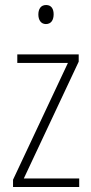

<svg xmlns="http://www.w3.org/2000/svg" viewBox="-20 -746 365 766"><path d="M164 -726C142 -726 133 -709 133 -688C133 -667 143 -650 163 -650C184 -650 194 -666 194 -689C194 -709 186 -726 164 -726ZM296 0V-34H75L294 -500V-529H49V-495H251L32 -29V0Z"/></svg>

Font: Noto Sans Devanagari UI Condensed ExtraLight
Style: Regular
Weight: 200
Width: 3
Designer: Jelle Bosma - Monotype Design Team
Foundry: Monotype Imaging Inc.
Version: Version 2.004